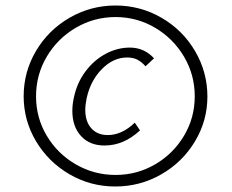

<svg xmlns="http://www.w3.org/2000/svg" viewBox="-20 -583 845 698"><path d="M66 -233Q66 -322 111 -398Q156 -474 233 -518.5Q310 -563 400 -563Q490 -563 567 -518.5Q644 -474 689 -397.5Q734 -321 734 -232Q734 -144 688.5 -68.5Q643 7 566 51Q489 95 399 95Q309 95 232.5 50.5Q156 6 111 -69.5Q66 -145 66 -233ZM688 -233Q688 -311 649 -377Q610 -443 544 -482Q478 -521 400 -521Q322 -521 255.5 -482Q189 -443 150 -377Q111 -311 111 -233Q111 -155 150 -89.5Q189 -24 255.5 14.5Q322 53 400 53Q478 53 544 14.5Q610 -24 649 -89.5Q688 -155 688 -233ZM243 -180Q243 -205 249 -230Q260 -282 290.5 -323Q321 -364 363.5 -387Q406 -410 452 -410Q504 -410 540 -371L509 -342Q495 -358 479.5 -366Q464 -374 442 -374Q392 -374 350.5 -332Q309 -290 295 -226Q290 -201 290 -184Q290 -141 312 -116.5Q334 -92 372 -92Q423 -92 470 -137L489 -109Q430 -54 360 -54Q306 -54 274.5 -88.5Q243 -123 243 -180Z"/></svg>

Font: Ysabeau Semilight
Style: Italic
Weight: 300
Italic angle: -12°
Designer: Christian Thalmann (Catharsis Fonts)
Version: Version 0.003